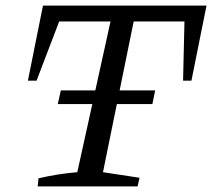

<svg xmlns="http://www.w3.org/2000/svg" viewBox="-20 -668 760 688"><path d="M720 -648 666 -379H636L641 -591H459L349 -51L480 -31L473 0H115L118 -29Q152 -37 186.5 -42.5Q221 -48 257 -51L376 -591H192L111 -379H80L134 -648ZM198 -344H536L526 -295H187Z"/></svg>

Font: Piazzolla
Style: Italic
Weight: 400
Italic angle: -11.3°
Designer: Juan Pablo del Peral
Foundry: Huerta Tipografica
Version: Version 1.330